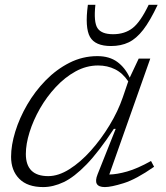

<svg xmlns="http://www.w3.org/2000/svg" viewBox="-20 -750 674 780"><path d="M376.5 -42 450 -226.5H442.5Q381.5 -133.5 331.5 -82Q281.5 -30.5 238.8 -10.2Q196 10 155.5 10Q91.5 10 58.2 -23.8Q25 -57.5 25 -113Q25 -160 42 -215.2Q59 -270.5 90.5 -324.8Q122 -379 165.5 -423.5Q209 -468 262.2 -495Q315.5 -522 375.5 -522Q424.5 -522 456.5 -498.5Q488.5 -475 507 -434.5L543.5 -512H590.5L424 -41Q454.5 -41.5 496.2 -53.2Q538 -65 593.5 -96L606 -72.5Q533 -21.5 482.2 -5.8Q431.5 10 406 10Q355.5 10 376.5 -42ZM85 -124.5Q85 -34.5 176 -34.5Q217.5 -34.5 262.2 -62.8Q307 -91 349 -138Q391 -185 425.2 -241.5Q459.5 -298 479 -355L501 -419.5Q478.5 -453 447.5 -468.5Q416.5 -484 378.5 -484Q331 -484 287.2 -460Q243.5 -436 206.5 -396.2Q169.5 -356.5 142.2 -308.8Q115 -261 100 -212.8Q85 -164.5 85 -124.5ZM439.5 -611Q486.5 -611 518.5 -635.8Q550.5 -660.5 584 -730.5H620.5Q590 -665.5 562 -629.2Q534 -593 502.8 -578Q471.5 -563 431 -563Q366.5 -563 345.5 -600.2Q324.5 -637.5 337 -730.5H367.5Q360 -660 376.2 -635.5Q392.5 -611 439.5 -611Z"/></svg>

Font: Newsreader Caption Light
Style: Italic
Weight: 300
Italic angle: -17°
Designer: Hugues Gentile
Foundry: Production Type
Version: Version 1.001